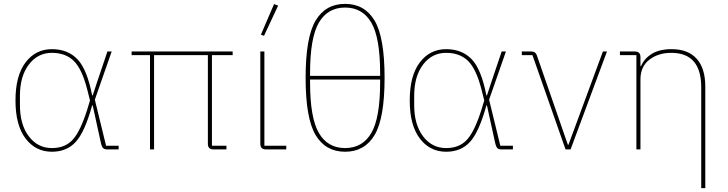

<svg xmlns="http://www.w3.org/2000/svg" viewBox="-20 -772 3759 992"><path d="M593 -19V0H534Q520 0 513 -6.5Q506 -13 501 -35L459 -227H456Q418 -90 371.5 -39Q325 12 248 12Q164 12 112 -56.5Q60 -125 60 -253Q60 -381 112 -449.5Q164 -518 248 -518Q330 -518 380 -466Q430 -414 456 -279H459L481 -346L535 -506H557L470 -257L528 -19ZM248 -7Q317 -7 356.5 -51Q396 -95 431 -207L445 -253L430 -312Q403 -417 360.5 -458Q318 -499 248 -499Q175 -499 129 -438.5Q83 -378 83 -277V-229Q83 -128 129 -67.5Q175 -7 248 -7Z M1075 -487V-19H1150V0H1083Q1054 0 1054 -29V-487H776V0H755V-487H660V-506H1182V-487Z M1417 -743 1344 -587 1328 -593 1396 -751ZM1459 -19V0H1354Q1325 0 1325 -29V-506H1346V-19Z M1610.5 -665.5Q1662 -752 1763 -752Q1864 -752 1915.5 -665.5Q1967 -579 1967 -370Q1967 -161 1915.5 -74.5Q1864 12 1763 12Q1662 12 1610.5 -74.5Q1559 -161 1559 -370Q1559 -579 1610.5 -665.5ZM1944 -346V-361H1582V-346Q1582 -163 1627.5 -85Q1673 -7 1763 -7Q1853 -7 1898.5 -85Q1944 -163 1944 -346ZM1582 -394V-380H1944V-394Q1944 -577 1898.5 -655Q1853 -733 1763 -733Q1673 -733 1627.5 -655Q1582 -577 1582 -394Z M2630 -19V0H2571Q2557 0 2550 -6.5Q2543 -13 2538 -35L2496 -227H2493Q2455 -90 2408.5 -39Q2362 12 2285 12Q2201 12 2149 -56.5Q2097 -125 2097 -253Q2097 -381 2149 -449.5Q2201 -518 2285 -518Q2367 -518 2417 -466Q2467 -414 2493 -279H2496L2518 -346L2572 -506H2594L2507 -257L2565 -19ZM2285 -7Q2354 -7 2393.5 -51Q2433 -95 2468 -207L2482 -253L2467 -312Q2440 -417 2397.5 -458Q2355 -499 2285 -499Q2212 -499 2166 -438.5Q2120 -378 2120 -277V-229Q2120 -128 2166 -67.5Q2212 -7 2285 -7Z M2928 0H2902L2731 -487H2676V-506H2725Q2746 -506 2753 -488L2914 -24H2917L3095 -506H3116Z M3289 0H3268V-487H3183V-506H3260Q3289 -506 3289 -477V-430H3292Q3307 -468 3346.5 -493Q3386 -518 3450 -518Q3535 -518 3579.5 -468.5Q3624 -419 3624 -325V200H3603V-321Q3603 -499 3448 -499Q3381 -499 3335 -463.5Q3289 -428 3289 -362Z"/></svg>

Font: IBM Plex Sans Thin
Style: Regular
Weight: 100
Designer: Mike Abbink, Paul van der Laan, Pieter van Rosmalen
Foundry: Bold Monday
Version: Version 3.0